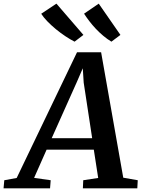

<svg xmlns="http://www.w3.org/2000/svg" viewBox="-90 -1033 776 1053"><path d="M-70.5 0 -66.5 -44.5 1.5 -57 332.5 -746.5H464.5L586 -58.5L665.5 -44.5L663 0H364.5L366.5 -44.5L448.5 -57L424.5 -212H165.5L97 -57.5L188 -44.5L184.5 0ZM193.5 -275H415.5L369 -580L364 -658.5L332 -584.5ZM570.5 -841.5 521 -804.5Q498 -818.5 476.2 -836.8Q454.5 -855 435.2 -875.5Q416 -896 399.8 -917.2Q383.5 -938.5 371 -958L451.5 -1013ZM367.5 -841.5 319 -804.5Q295.5 -816.5 268.8 -834.2Q242 -852 216.2 -873.2Q190.5 -894.5 169.5 -916.2Q148.5 -938 136 -957.5L219.5 -1013Z"/></svg>

Font: Merriweather SemiBold
Style: Italic
Weight: 600
Italic angle: -7.8°
Version: Version 2.101